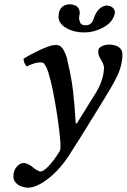

<svg xmlns="http://www.w3.org/2000/svg" viewBox="-20 -649 597 905"><path d="M192.9 -341.8Q188.5 -350.1 183.3 -352.5Q178.2 -355 168 -355Q145.5 -355 106 -335.9Q92.8 -349.1 90.8 -372.1Q117.2 -389.2 160.6 -409.9Q204.1 -430.7 230 -436Q247.1 -438 252.9 -436Q269.5 -433.6 282.7 -407.5Q295.9 -381.3 298.8 -358.9Q316.4 -286.1 324 -221.9Q331.5 -157.7 336.9 -67.9L341.8 -66.9Q379.4 -126 400.9 -162.1Q402.8 -165.5 415.5 -185.5Q428.2 -205.6 435.1 -216.8Q470.2 -278.3 470.2 -333Q469.7 -337.9 467.5 -343.8Q465.3 -349.6 463.9 -352.8Q462.4 -356 457.3 -365Q452.1 -374 451.2 -376Q442.9 -391.1 442.9 -407.2Q442.9 -422.9 459.5 -430.9Q476.1 -439 497.1 -439Q502.9 -439 504.9 -438Q527.8 -436.5 542.5 -424.8Q557.1 -413.1 557.1 -393.1Q557.1 -337.4 526.9 -279.8Q521 -266.6 507.8 -244.1Q479 -194.3 418.7 -97.4Q358.4 -0.5 353 8.8L316.9 64.9Q311.5 75.2 307.1 81.1Q261.2 151.4 206.5 193.6Q151.9 235.8 109.9 235.8Q105 235.8 102.1 234.9Q88.9 232.9 76.9 228.3Q64.9 223.6 54 211.7Q43 199.7 43 183.1Q43 155.3 58.6 137.2Q74.2 119.1 92.8 119.1Q99.6 119.1 112.8 125.2Q126 131.3 131.8 137.2Q137.7 143.1 151.1 151.1Q164.6 159.2 171.9 159.2Q184.6 159.2 209 134Q233.4 108.9 262.2 62Q271.5 42.5 250.7 -97.9Q230 -238.3 207 -310.1Q199.7 -332 192.9 -341.8ZM376 -496.1Q328.6 -496.1 292.5 -516.8Q256.3 -537.6 255.9 -569.8Q255.9 -623 304.2 -628.9Q356 -628.9 356 -585.9Q356 -585 354 -575.2Q350.6 -559.6 356 -548.8Q359.4 -529.8 383.8 -529.8Q412.6 -529.8 421.9 -562Q439.9 -616.2 480 -623Q517.6 -622.1 522 -590.8Q515.6 -547.9 470.9 -522Q426.3 -496.1 376 -496.1Z"/></svg>

Font: Common Serif SemiBold
Style: Italic
Weight: 600
Italic angle: -12°
Designer: Philipp H. Poll, Khaled Hosny
Foundry: Stefan Peev, Context Ltd.
Version: Version 1.026